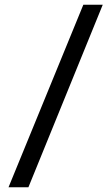

<svg xmlns="http://www.w3.org/2000/svg" viewBox="-20 -695 462 811"><path d="M332 -675H414L100 96H16Z"/></svg>

Font: Gemunu Libre ExtraLight Medium
Style: Regular
Weight: 500
Version: Version 1.100